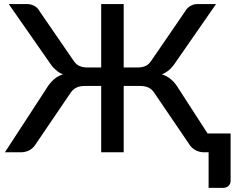

<svg xmlns="http://www.w3.org/2000/svg" viewBox="-20 -740 1142 933"><path d="M988.8 -91.3H1100.6V139.2Q1100.6 153.3 1090.3 163.6Q1080.6 172.9 1063.5 172.9H993.7V0H971.2Q947.3 0 927.7 -11.7Q908.7 -22.5 897.9 -41.5L733.9 -282.7Q721.2 -304.2 703.6 -313.5Q686 -322.3 661.1 -322.3H581.1V0H471.7V-322.3H392.1Q367.2 -322.3 349.6 -313.5Q331.5 -303.7 318.8 -282.7L154.8 -41.5Q143.6 -22.5 126 -11.7Q105.5 0 82 0H3.9L204.6 -308.1Q221.2 -336.4 241.2 -353.5Q260.7 -371.1 286.1 -378.9Q265.6 -386.2 249.5 -401.9Q233.4 -415.5 219.7 -437.5L22.5 -720.2H114.3Q130.4 -720.2 147.5 -710.9Q163.1 -702.6 171.9 -686L335 -448.7Q349.1 -426.3 366.2 -419.4Q382.8 -412.1 403.8 -412.1H471.7V-720.2H581.1V-412.1H648.9Q669.9 -412.1 687 -419.4Q703.1 -425.8 717.8 -448.7L880.4 -686Q890.1 -702.6 905.3 -710.9Q920.9 -720.2 938.5 -720.2H1029.8L833.5 -437.5Q821.3 -418 804.2 -401.9Q785.6 -385.7 766.6 -378.9Q791.5 -371.1 812 -353.5Q832 -336.4 848.6 -308.1Z"/></svg>

Font: Lato-SemiBold
Style: Regular
Weight: 500
Designer: Lukasz Dziedzic with Adam Twardoch and Botio Nikoltchev
Foundry: tyPoland Lukasz Dziedzic
Version: ""